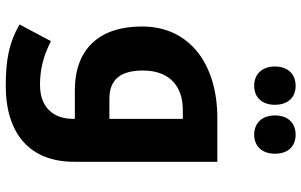

<svg xmlns="http://www.w3.org/2000/svg" viewBox="-210 -597 1047 667"><g transform="rotate(90 313.5 -263.5)"><path d="M278 -623C318 -623 344 -650 344 -695C344 -740 319 -767 278 -767C237 -767 211 -740 211 -695C211 -651 237 -623 278 -623ZM448 -623C488 -623 514 -651 514 -695C514 -740 489 -767 448 -767C407 -767 381 -740 381 -695C381 -651 407 -623 448 -623ZM278 240C446 240 542 155 542 3V-495H390C208 -495 72 -403 72 -233C72 -84 151 0 294 0H393V5C393 77 351 121 275 121C223 121 178 111 123 83L65 192C126 228 187 240 278 240ZM393 -120H324C257 -120 225 -157 225 -237C225 -325 276 -375 361 -375H393Z"/></g></svg>

Font: Noto Kufi Arabic
Style: Bold
Weight: 700
Designer: Monotype Design Team, David Williams, Khaled Hosny
Foundry: Google LLC
Version: Version 2.109